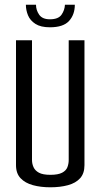

<svg xmlns="http://www.w3.org/2000/svg" viewBox="-20 -791 428 816"><path d="M194 5Q153 5 120 -4Q87 -13 67.5 -33.5Q48 -54 48 -89V-620H116V-111Q116 -95 122.5 -80.5Q129 -66 145.5 -57Q162 -48 194 -48Q227 -48 244 -57Q261 -66 266.5 -80.5Q272 -95 272 -111V-620H339V-89Q339 -54 320.5 -33.5Q302 -13 269 -4Q236 5 194 5ZM192 -675Q153 -675 130.5 -689.5Q108 -704 99 -726Q90 -748 90 -771H133Q133 -748 146.5 -728.5Q160 -709 192 -709Q228 -709 241.5 -728.5Q255 -748 256 -771H298Q298 -729 273.5 -702Q249 -675 192 -675Z"/></svg>

Font: Smooch Sans Thin Medium
Style: Regular
Weight: 500
Version: Version 1.010